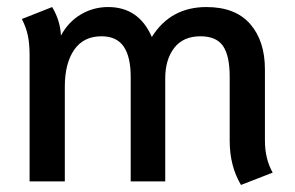

<svg xmlns="http://www.w3.org/2000/svg" viewBox="-20 -515 836 545"><path d="M632 -115V-297Q632 -357 613 -384.5Q594 -412 549 -412Q500 -412 474.5 -379Q449 -346 449 -292V0H351V-297Q351 -354 331 -383Q311 -412 268 -412Q217 -412 190.5 -373.5Q164 -335 164 -269V0H64V-358Q64 -391 59 -414.5Q54 -438 42 -461L128 -495Q151 -457 153 -414Q174 -453 209.5 -474Q245 -495 287 -495Q374 -495 411 -410Q464 -495 566 -495Q648 -495 690 -447Q732 -399 732 -318V-116Q732 -64 754 -25L664 10Q632 -44 632 -115Z"/></svg>

Font: Niramit Medium
Style: Regular
Weight: 500
Designer: Katatrad Aksorn Co.,Ltd.
Foundry: Cadson Demak Co.,Ltd.
Version: Version 1.000; ttfautohint (v1.6)